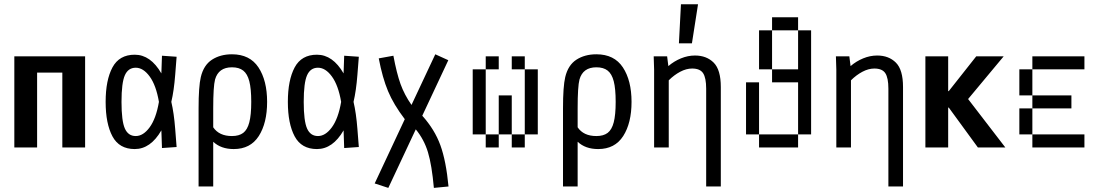

<svg xmlns="http://www.w3.org/2000/svg" viewBox="-20 -708 5290 922"><path d="M279.3 0V-359.4H158.2V0H48.8V-437.5H388.7V0Z M821.3 -88.9 828.1 -2 757.8 2.9 754.9 -82Q703.1 7.8 627 7.8Q552.7 7.8 520 -53.2Q487.3 -114.3 487.3 -218.8Q487.3 -323.2 520 -384.3Q552.7 -445.3 627 -445.3Q703.1 -445.3 754.9 -355.5L757.8 -440.4L828.1 -435.5L821.3 -348.6Q815.4 -272.5 802.7 -218.8Q815.4 -165 821.3 -88.9ZM743.2 -218.8Q729.5 -298.8 698.7 -340.8Q668 -382.8 631.8 -382.8Q595.7 -382.8 579.6 -346.7Q563.5 -310.5 563.5 -218.8Q563.5 -127 579.6 -90.8Q595.7 -54.7 631.8 -54.7Q668 -54.7 698.7 -96.7Q729.5 -138.7 743.2 -218.8Z M1262.7 -218.8Q1262.7 -117.2 1222.7 -54.7Q1182.6 7.8 1102.5 7.8Q1041 7.8 1003.9 -27.3V187.5H933.6V-187.5Q933.6 -293 944.3 -337.9Q958 -395.5 998 -421.4Q1038.1 -447.3 1093.8 -447.3Q1179.7 -447.3 1221.2 -384.3Q1262.7 -321.3 1262.7 -218.8ZM1186.5 -218.8Q1186.5 -282.2 1177.2 -317.9Q1168 -353.5 1147.9 -369.1Q1127.9 -384.8 1093.8 -384.8Q1029.3 -384.8 1012.7 -326.2Q1003.9 -293 1003.9 -187.5V-96.7Q1032.2 -54.7 1093.8 -54.7Q1127.9 -54.7 1147.9 -69.8Q1168 -85 1177.2 -120.6Q1186.5 -156.2 1186.5 -218.8Z M1696.3 -88.9 1703.1 -2 1632.8 2.9 1629.9 -82Q1578.1 7.8 1502 7.8Q1427.7 7.8 1395 -53.2Q1362.3 -114.3 1362.3 -218.8Q1362.3 -323.2 1395 -384.3Q1427.7 -445.3 1502 -445.3Q1578.1 -445.3 1629.9 -355.5L1632.8 -440.4L1703.1 -435.5L1696.3 -348.6Q1690.4 -272.5 1677.7 -218.8Q1690.4 -165 1696.3 -88.9ZM1618.2 -218.8Q1604.5 -298.8 1573.7 -340.8Q1543 -382.8 1506.8 -382.8Q1470.7 -382.8 1454.6 -346.7Q1438.5 -310.5 1438.5 -218.8Q1438.5 -127 1454.6 -90.8Q1470.7 -54.7 1506.8 -54.7Q1543 -54.7 1573.7 -96.7Q1604.5 -138.7 1618.2 -218.8Z M2063.5 194.3Q2053.7 85 2035.2 23.4Q2016.6 -38.1 1976.6 -86.9L1844.7 194.3L1779.3 172.9L1923.8 -135.7Q1870.1 -206.1 1843.3 -270.5Q1816.4 -335 1798.8 -427.7L1869.1 -440.4Q1884.8 -356.4 1903.3 -304.7Q1921.9 -252.9 1956.1 -204.1L2070.3 -447.3L2132.8 -418.9L2007.8 -152.3Q2067.4 -85.9 2094.7 -10.7Q2122.1 64.5 2133.8 187.5Z M2375 -437.5V-375H2312.5V-437.5ZM2437.5 -437.5H2500V-375H2437.5ZM2312.5 -62.5H2250V-375H2312.5ZM2500 -375H2562.5V-62.5H2500ZM2437.5 -62.5H2375V-250H2437.5ZM2312.5 0V-62.5H2375V0ZM2437.5 0V-62.5H2500V0Z M3012.7 -218.8Q3012.7 -117.2 2972.7 -54.7Q2932.6 7.8 2852.5 7.8Q2791 7.8 2753.9 -27.3V187.5H2683.6V-187.5Q2683.6 -293 2694.3 -337.9Q2708 -395.5 2748 -421.4Q2788.1 -447.3 2843.8 -447.3Q2929.7 -447.3 2971.2 -384.3Q3012.7 -321.3 3012.7 -218.8ZM2936.5 -218.8Q2936.5 -282.2 2927.2 -317.9Q2918 -353.5 2897.9 -369.1Q2877.9 -384.8 2843.8 -384.8Q2779.3 -384.8 2762.7 -326.2Q2753.9 -293 2753.9 -187.5V-96.7Q2782.2 -54.7 2843.8 -54.7Q2877.9 -54.7 2897.9 -69.8Q2918 -85 2927.2 -120.6Q2936.5 -156.2 2936.5 -218.8Z M3441.4 -290V187.5H3371.1V-282.2Q3371.1 -334 3356.4 -356.4Q3341.8 -378.9 3303.7 -378.9Q3275.4 -378.9 3246.1 -363.3Q3216.8 -347.7 3191.4 -322.3V0H3121.1V-374L3119.1 -437.5H3183.6L3189.5 -390.6Q3216.8 -414.1 3250 -427.7Q3283.2 -441.4 3317.4 -441.4Q3373 -441.4 3407.2 -407.2Q3441.4 -373 3441.4 -290ZM3332 -687.5 3302.7 -500H3240.2L3250 -687.5Z M3812.5 -562.5H3687.5V-625H3812.5ZM3687.5 -375H3625V-562.5H3687.5ZM3812.5 -562.5H3875V-62.5H3812.5V-312.5H3687.5V-375H3812.5ZM3625 -62.5H3562.5V-312.5H3625ZM3812.5 -62.5V0H3625V-62.5Z M4316.4 -290V187.5H4246.1V-282.2Q4246.1 -334 4231.4 -356.4Q4216.8 -378.9 4178.7 -378.9Q4150.4 -378.9 4121.1 -363.3Q4091.8 -347.7 4066.4 -322.3V0H3996.1V-374L3994.1 -437.5H4058.6L4064.5 -390.6Q4091.8 -414.1 4125 -427.7Q4158.2 -441.4 4192.4 -441.4Q4248 -441.4 4282.2 -407.2Q4316.4 -373 4316.4 -290Z M4807.6 0H4675.8L4536.1 -191.4H4533.2V0H4423.8V-437.5H4533.2V-270.5H4536.1L4668 -437.5H4799.8L4628.9 -232.4Z M4937.5 -375V-437.5H5187.5V-375ZM4937.5 -375V-250H4875V-375ZM4937.5 -187.5V-250H5125V-187.5ZM4875 -187.5H4937.5V-62.5H4875ZM4937.5 0V-62.5H5187.5V0Z"/></svg>

Font: Sudo
Style: Bold
Weight: 700
Monospace: yes
Designer: Jens Kutilek
Foundry: Jens Kutilek
Version: Version 0.040